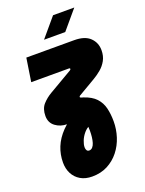

<svg xmlns="http://www.w3.org/2000/svg" viewBox="-200 -1001 988 1309"><g transform="rotate(-20 293.5 -346.5)"><path d="M234 216Q185 216 150 195.5Q115 175 96.5 139.5Q78 104 78 59Q78 0 99.5 -53Q121 -106 166.5 -153Q212 -200 284 -241L338 -119Q312 -108 292.5 -85Q273 -62 262.5 -35.5Q252 -9 252 11Q252 24 257.5 33Q263 42 275 42Q289 42 299 31Q309 20 314.5 2Q320 -16 322.5 -38Q325 -60 325 -83Q325 -103 323.5 -122.5Q322 -142 318 -158Q310 -169 293 -172Q276 -175 263 -178H194Q146 -178 110 -205Q74 -232 74 -281Q74 -333 101.5 -364Q129 -395 169 -418L337 -516Q340 -518 342 -520.5Q344 -523 344 -525Q344 -527 342 -529Q340 -531 337 -531H62L88 -700H435Q512 -700 549.5 -663.5Q587 -627 587 -573Q587 -530 569.5 -498.5Q552 -467 525 -444.5Q498 -422 469 -405L343 -331Q341 -330 339.5 -327.5Q338 -325 338 -323Q338 -318 349 -315L360 -312Q418 -293 448 -260.5Q478 -228 488.5 -184Q499 -140 499 -88Q499 -31 481.5 23.5Q464 78 429.5 121.5Q395 165 346 190.5Q297 216 234 216ZM243 -773 358 -909H512L397 -773Z"/></g></svg>

Font: MuseoModerno Thin Black
Style: Italic
Weight: 900
Italic angle: -9°
Version: Version 1.003